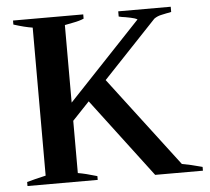

<svg xmlns="http://www.w3.org/2000/svg" viewBox="-51 -754 883 809"><g transform="rotate(-5 391.0 -350.0)"><path d="M775 -16V0H573L321 -333L249 -257V-36Q280 -31 330 -16V0H33V-17Q65 -26 113 -37V-663Q80 -668 33 -683V-700H330V-682Q312 -674 284.5 -669Q257 -664 249 -662V-334L556 -659Q546 -665 528 -668.5Q510 -672 505 -673Q493 -674 478 -678V-700H700V-678Q694 -676 680 -674Q677 -673 659 -669.5Q641 -666 627 -656L400 -416L689 -36Q724 -30 775 -16Z"/></g></svg>

Font: Trirong SemiBold
Style: Regular
Weight: 600
Designer: Katatrad Team
Foundry: CadsonDemak
Version: Version 1.000